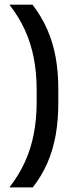

<svg xmlns="http://www.w3.org/2000/svg" viewBox="-20 -696 340 838"><path d="M140 -304Q140 -378 127.5 -442.5Q115 -507 88.8 -564.8Q62.5 -622.5 21 -675.5H122Q160.5 -625.5 185.5 -569.2Q210.5 -513 222.5 -448.2Q234.5 -383.5 234.5 -306.5V-247.5Q234.5 -170 222.8 -105Q211 -40 186.5 16Q162 72 123 122H21Q62.5 68.5 88.8 10.8Q115 -47 127.5 -111.8Q140 -176.5 140 -250.5Z"/></svg>

Font: Anek Gujarati Medium Medium
Style: Regular
Weight: 500
Version: Version 1.003